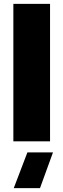

<svg xmlns="http://www.w3.org/2000/svg" viewBox="-20 -728 327 989"><path d="M48.8 -708H237.8V0H48.8ZM50.8 241.2 121.1 57.1H252.9L186 241.2Z"/></svg>

Font: Human Sans Black
Style: Regular
Weight: 800
Designer: Tim Radville
Foundry: Continuum
Version: Version 1.000;FEAKit 1.0